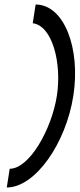

<svg xmlns="http://www.w3.org/2000/svg" viewBox="-20 -715 353 851"><path d="M23 33 10 116C136 116 272 -79 305 -290C338 -501 264 -695 138 -695L125 -612C211 -602 255 -437 232 -290C209 -143 111 33 23 33Z"/></svg>

Font: Charger Pro
Style: Obl
Weight: 400
Designer: Jasper
Foundry: Cannot Into Space Fonts
Version: Version 1.09